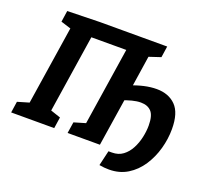

<svg xmlns="http://www.w3.org/2000/svg" viewBox="-140 -876 1278 1173"><g transform="rotate(20 499.0 -290.0)"><path d="M677.1 123.6Q661.4 123.6 645.7 122.2Q630 120.9 613.9 117.8L636.9 19.7H659.4Q701.1 19.7 730.3 -2.1Q759.6 -24 778.1 -59.2Q796.7 -94.5 805.4 -134.7Q814.2 -174.9 814.2 -211.7Q814.2 -276.3 790.2 -302.1Q766.3 -328 722.1 -328Q695.8 -328 665 -320Q634.2 -312.1 600 -298.2L624.7 -327L574.1 0H364L375.2 -73L468.6 -100.6L446.2 -71.5L532.5 -632.6L549.4 -599.3L279.3 -599L305.7 -633.3L219.4 -71.5L205.6 -100.6L287.8 -73L277 0H-2.9L7.9 -73L101.4 -100.6L79 -71.5L165 -629.4L183.6 -598.9L96.3 -626.3L107.1 -699.3L317.9 -704.3H755.2L744.4 -631.3L648.9 -599.6L672.6 -630.1L635.2 -382.8L611.5 -399.4Q659.4 -418.7 702.8 -428.6Q746.1 -438.4 784.7 -438.4Q862.9 -438.4 909 -391.6Q955.2 -344.9 955.2 -239.9Q955.2 -175.7 937.3 -111.5Q919.4 -47.4 884.2 6.1Q849.1 59.5 797.1 91.6Q745 123.6 677.1 123.6Z"/></g></svg>

Font: Bitter Thin
Style: Italic
Weight: 100
Italic angle: -9°
Designer: Sol Matas, and Bitter project Authors
Foundry: Sol Matas
Version: Version 2.002